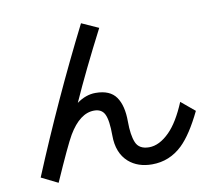

<svg xmlns="http://www.w3.org/2000/svg" viewBox="-85 -795 1132 996"><g transform="rotate(-10 481.0 -296.5)"><path d="M800 26Q732 91 640 91Q565 91 517 49Q462 0 462 -92Q462 -173 446 -205Q431 -236 391 -236Q316 -236 255 -133Q227 -85 145 101L58 58Q218 -328 403 -694L492 -654Q385 -447 315 -290Q363 -325 414 -325Q490 -325 522 -279.5Q554 -234 554 -150Q554 -78 570.5 -38.5Q587 1 640 1Q694 1 748 -53Q797 -102 839 -203L911 -143Q855 -27 800 26Z"/></g></svg>

Font: Gmarket Sans TTF Medium
Style: Regular
Weight: 500
Designer: Creative Director : Sungho Lee; Art Director : Kiwoong Choi; Project Manager : Sori Yang, Jongwook Yoon; Font Designer :
Foundry: Sandoll Inc.
Version: Version 1.000;hotconv 1.0.109;makeotfexe 2.5.65596